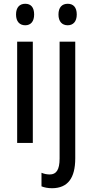

<svg xmlns="http://www.w3.org/2000/svg" viewBox="-20 -758 490 1018"><path d="M114 -738C84 -738 65 -719 65 -681C65 -644 84 -624 114 -624C143 -624 161 -644 161 -681C161 -719 144 -738 114 -738ZM290 -681C290 -644 309 -624 339 -624C368 -624 387 -644 387 -681C387 -719 369 -738 339 -738C309 -738 290 -719 290 -681ZM154 -537H71V0H154ZM257 240C339 239 379 187 379 81V-537H296V83C296 143 278 167 244 167C228 167 214 164 200 158V230C215 236 233 240 257 240Z"/></svg>

Font: Noto Sans Condensed
Style: Regular
Weight: 400
Width: 3
Designer: Monotype Design Team
Foundry: Monotype Imaging Inc.
Version: Version 2.013